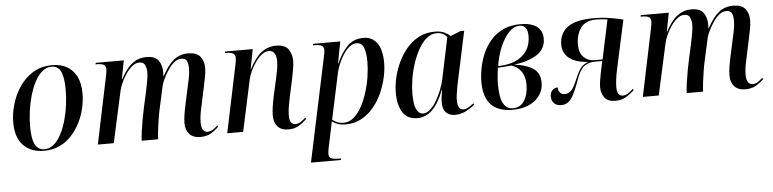

<svg xmlns="http://www.w3.org/2000/svg" viewBox="-46 -783 5079 1261"><g transform="rotate(-5 2493.0 -153.0)"><path d="M220 10Q137 10 86 -40.5Q35 -91 35 -194Q35 -250 52.5 -311Q70 -372 105.5 -425.5Q141 -479 195.5 -512.5Q250 -546 324 -546Q374 -546 415 -525Q456 -504 480.5 -459Q505 -414 505 -342Q505 -299 494.5 -250.5Q484 -202 461.5 -156Q439 -110 405.5 -72.5Q372 -35 325.5 -12.5Q279 10 220 10ZM223 0Q259 0 287 -24Q315 -48 335.5 -88Q356 -128 370 -177.5Q384 -227 390.5 -278.5Q397 -330 397 -376Q397 -462 377.5 -499Q358 -536 318 -536Q283 -536 255 -512Q227 -488 206 -448Q185 -408 171 -358.5Q157 -309 150 -257Q143 -205 143 -159Q143 -72 164 -36Q185 0 223 0Z M1252 9Q1204 9 1179.5 -18Q1155 -45 1155 -90Q1155 -114 1159.5 -144Q1164 -174 1172 -211L1196 -322Q1201 -344 1208.5 -380Q1216 -416 1216 -445Q1216 -460 1213.5 -476Q1211 -492 1201.5 -503Q1192 -514 1170 -514Q1146 -514 1124 -496Q1102 -478 1084 -451Q1066 -424 1053 -397.5Q1040 -371 1035 -353L1001 -199Q995 -173 989 -135.5Q983 -98 978.5 -60.5Q974 -23 973 0H865Q866 -25 871.5 -64.5Q877 -104 884.5 -145.5Q892 -187 899 -218L922 -321Q928 -352 934.5 -385.5Q941 -419 941 -445Q941 -469 932 -491Q923 -513 893 -513Q869 -513 846 -494Q823 -475 804 -446.5Q785 -418 772.5 -389Q760 -360 756 -342L681 0H576L668 -441Q671 -455 673 -467.5Q675 -480 675 -487Q675 -511 660 -518.5Q645 -526 618 -526H607L609 -536H794L770 -412H772Q810 -484 851 -514.5Q892 -545 943 -545Q1000 -545 1022.5 -514Q1045 -483 1045 -437Q1045 -422 1044 -410H1046Q1084 -481 1123.5 -513Q1163 -545 1219 -545Q1274 -545 1298 -516Q1322 -487 1322 -440Q1322 -412 1315.5 -381Q1309 -350 1304 -324L1273 -178Q1267 -153 1264 -128.5Q1261 -104 1261 -85Q1261 -21 1303 -21Q1321 -21 1336.5 -31Q1352 -41 1368 -56L1373 -48Q1351 -25 1322 -8Q1293 9 1252 9Z M1832 10Q1785 10 1761 -17Q1737 -44 1737 -89Q1737 -134 1754 -214L1778 -321Q1782 -341 1789.5 -377Q1797 -413 1797 -442Q1797 -457 1793.5 -473.5Q1790 -490 1779.5 -502Q1769 -514 1747 -514Q1723 -514 1700 -495.5Q1677 -477 1658 -449.5Q1639 -422 1625.5 -392.5Q1612 -363 1607 -339L1534 0H1429L1521 -439Q1528 -471 1528 -486Q1528 -509 1513.5 -517.5Q1499 -526 1472 -526H1460L1462 -536H1644L1619 -406H1621Q1659 -479 1701 -512Q1743 -545 1799 -545Q1857 -545 1879.5 -512.5Q1902 -480 1902 -436Q1902 -411 1896 -380Q1890 -349 1885 -321L1856 -187Q1850 -158 1846 -130.5Q1842 -103 1842 -78Q1842 -21 1881 -21Q1899 -21 1915.5 -31.5Q1932 -42 1948 -57L1954 -49Q1931 -26 1902 -8Q1873 10 1832 10Z M2103 -434Q2107 -453 2109.5 -466.5Q2112 -480 2112 -486Q2112 -511 2097 -518.5Q2082 -526 2054 -526H2040L2042 -536H2221L2194 -394H2197Q2225 -459 2266.5 -502.5Q2308 -546 2374 -546Q2431 -546 2463.5 -502.5Q2496 -459 2496 -371Q2496 -326 2484.5 -274.5Q2473 -223 2450.5 -172.5Q2428 -122 2393.5 -81Q2359 -40 2313 -15Q2267 10 2209 10Q2180 10 2159.5 3Q2139 -4 2120 -18Q2117 -2 2114.5 9.5Q2112 21 2109 36L2086 145Q2084 155 2081.5 169Q2079 183 2079 192Q2079 216 2095.5 223Q2112 230 2140 230H2159L2157 240H1960ZM2198 -2Q2233 -2 2263 -27Q2293 -52 2316 -94Q2339 -136 2355 -187Q2371 -238 2379 -290.5Q2387 -343 2387 -388Q2387 -445 2374 -480Q2361 -515 2326 -515Q2302 -515 2280 -497.5Q2258 -480 2239.5 -452Q2221 -424 2208 -393.5Q2195 -363 2189 -337L2123 -29Q2133 -20 2151.5 -11Q2170 -2 2198 -2Z M2682 10Q2616 10 2585.5 -39Q2555 -88 2555 -167Q2555 -213 2566.5 -265Q2578 -317 2601.5 -367Q2625 -417 2659.5 -457.5Q2694 -498 2740 -522Q2786 -546 2844 -546Q2882 -546 2906 -535Q2930 -524 2947 -508L3013 -535H3038L2967 -202Q2964 -189 2960 -167Q2956 -145 2953 -123Q2950 -101 2950 -86Q2950 -21 2988 -21Q3004 -21 3020.5 -30.5Q3037 -40 3056 -55L3062 -47Q3040 -27 3005.5 -8.5Q2971 10 2931 10Q2893 10 2871.5 -12Q2850 -34 2850 -75Q2850 -98 2853 -118Q2856 -138 2860 -162H2858Q2824 -74 2781 -32Q2738 10 2682 10ZM2723 -17Q2746 -17 2769 -37.5Q2792 -58 2811.5 -91Q2831 -124 2846 -162.5Q2861 -201 2868 -236L2924 -503Q2913 -519 2895.5 -527Q2878 -535 2857 -535Q2820 -535 2789.5 -509.5Q2759 -484 2735.5 -441.5Q2712 -399 2695.5 -348.5Q2679 -298 2671 -246.5Q2663 -195 2663 -151Q2663 -78 2679.5 -47.5Q2696 -17 2723 -17Z M3310 10Q3121 10 3121 -189Q3121 -233 3130.5 -282Q3140 -331 3160.5 -378Q3181 -425 3214.5 -463Q3248 -501 3296.5 -523.5Q3345 -546 3409 -546Q3479 -546 3516.5 -518.5Q3554 -491 3554 -438Q3554 -370 3497.5 -333.5Q3441 -297 3345 -284Q3419 -277 3467 -247Q3515 -217 3515 -151Q3515 -105 3490 -68.5Q3465 -32 3419 -11Q3373 10 3310 10ZM3256 -285Q3350 -290 3403 -337Q3456 -384 3456 -464Q3456 -536 3403 -536Q3364 -536 3331 -500.5Q3298 -465 3274 -407.5Q3250 -350 3240 -284ZM3313 0Q3362 0 3388.5 -41.5Q3415 -83 3415 -148Q3415 -200 3391.5 -234Q3368 -268 3327 -280Q3320 -280 3303.5 -278.5Q3287 -277 3268.5 -275.5Q3250 -274 3237 -274Q3234 -253 3231 -221Q3228 -189 3228 -165Q3228 -79 3249.5 -39.5Q3271 0 3313 0Z M3988 10Q3938 10 3916.5 -18.5Q3895 -47 3895 -86Q3895 -103 3898 -125.5Q3901 -148 3907 -177L3924 -258H3878Q3833 -258 3804 -236Q3775 -214 3752 -147Q3731 -89 3714 -55.5Q3697 -22 3677.5 -7.5Q3658 7 3631 7Q3600 7 3583.5 -10.5Q3567 -28 3567 -54Q3567 -81 3582 -96Q3597 -111 3617 -111Q3617 -92 3627.5 -77.5Q3638 -63 3661 -63Q3686 -63 3704.5 -83.5Q3723 -104 3743 -153Q3764 -205 3783.5 -228Q3803 -251 3833 -260Q3750 -265 3707.5 -298.5Q3665 -332 3665 -388Q3665 -461 3718.5 -502Q3772 -543 3892 -543Q3948 -543 3998.5 -535Q4049 -527 4086 -517L4014 -185Q4008 -157 4004.5 -129Q4001 -101 4001 -77Q4001 -20 4039 -20Q4057 -20 4072.5 -30Q4088 -40 4108 -58L4113 -50Q4091 -28 4060 -9Q4029 10 3988 10ZM3875 -268H3927L3982 -527Q3967 -529 3947.5 -531Q3928 -533 3908 -533Q3837 -533 3805.5 -488.5Q3774 -444 3774 -379Q3774 -326 3802 -297Q3830 -268 3875 -268Z M4845 9Q4797 9 4772.5 -18Q4748 -45 4748 -90Q4748 -114 4752.5 -144Q4757 -174 4765 -211L4789 -322Q4794 -344 4801.5 -380Q4809 -416 4809 -445Q4809 -460 4806.5 -476Q4804 -492 4794.5 -503Q4785 -514 4763 -514Q4739 -514 4717 -496Q4695 -478 4677 -451Q4659 -424 4646 -397.5Q4633 -371 4628 -353L4594 -199Q4588 -173 4582 -135.5Q4576 -98 4571.5 -60.5Q4567 -23 4566 0H4458Q4459 -25 4464.5 -64.5Q4470 -104 4477.5 -145.5Q4485 -187 4492 -218L4515 -321Q4521 -352 4527.5 -385.5Q4534 -419 4534 -445Q4534 -469 4525 -491Q4516 -513 4486 -513Q4462 -513 4439 -494Q4416 -475 4397 -446.5Q4378 -418 4365.5 -389Q4353 -360 4349 -342L4274 0H4169L4261 -441Q4264 -455 4266 -467.5Q4268 -480 4268 -487Q4268 -511 4253 -518.5Q4238 -526 4211 -526H4200L4202 -536H4387L4363 -412H4365Q4403 -484 4444 -514.5Q4485 -545 4536 -545Q4593 -545 4615.5 -514Q4638 -483 4638 -437Q4638 -422 4637 -410H4639Q4677 -481 4716.5 -513Q4756 -545 4812 -545Q4867 -545 4891 -516Q4915 -487 4915 -440Q4915 -412 4908.5 -381Q4902 -350 4897 -324L4866 -178Q4860 -153 4857 -128.5Q4854 -104 4854 -85Q4854 -21 4896 -21Q4914 -21 4929.5 -31Q4945 -41 4961 -56L4966 -48Q4944 -25 4915 -8Q4886 9 4845 9Z"/></g></svg>

Font: Noto Serif Display SemiCondensed Medium
Style: Italic
Weight: 500
Width: 4
Italic angle: -12°
Designer: Monotype Design Team
Foundry: Monotype Imaging Inc.
Version: Version 2.009